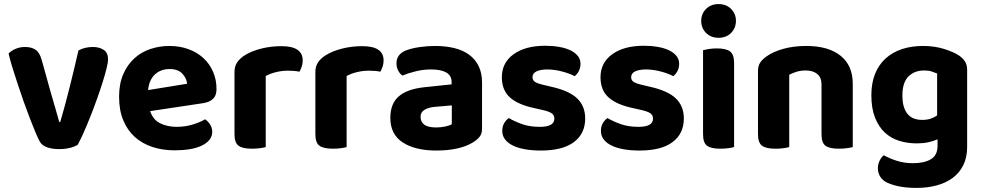

<svg xmlns="http://www.w3.org/2000/svg" viewBox="-20 -721 4812 940"><path d="M435 -491Q466 -491 487.5 -477Q509 -463 509 -430Q509 -415 501.5 -385Q494 -355 482 -317Q470 -279 454.5 -235.5Q439 -192 422.5 -150.5Q406 -109 390 -73Q374 -37 361 -13Q349 -4 324.5 2.5Q300 9 270 9Q235 9 210 0Q185 -9 174 -29Q165 -46 152.5 -76Q140 -106 125.5 -143.5Q111 -181 96 -223.5Q81 -266 67 -308.5Q53 -351 41 -389.5Q29 -428 22 -459Q34 -472 55.5 -481.5Q77 -491 102 -491Q134 -491 154 -477.5Q174 -464 184 -428L228 -270Q240 -228 252 -187.5Q264 -147 270 -124H275Q298 -202 321 -294Q344 -386 364 -474Q395 -491 435 -491Z M715 -177Q729 -135 764 -117.5Q799 -100 845 -100Q887 -100 924 -111.5Q961 -123 984 -137Q999 -127 1009 -111Q1019 -95 1019 -76Q1019 -53 1005 -36Q991 -19 966.5 -7.5Q942 4 908.5 9.5Q875 15 835 15Q776 15 726 -1.5Q676 -18 640 -50.5Q604 -83 583.5 -132Q563 -181 563 -247Q563 -311 583.5 -358Q604 -405 638.5 -436Q673 -467 717.5 -481.5Q762 -496 809 -496Q860 -496 902.5 -480.5Q945 -465 975.5 -437Q1006 -409 1023 -370Q1040 -331 1040 -285Q1040 -253 1023 -237Q1006 -221 975 -216ZM810 -383Q767 -383 738.5 -356.5Q710 -330 705 -280L896 -311Q894 -337 873 -360Q852 -383 810 -383Z M1281 -1Q1271 2 1253 4.5Q1235 7 1213 7Q1168 7 1148 -7.5Q1128 -22 1128 -64V-369Q1128 -397 1142 -417Q1156 -437 1181 -452Q1214 -472 1260.5 -483.5Q1307 -495 1358 -495Q1462 -495 1462 -425Q1462 -408 1457 -394Q1452 -380 1446 -370Q1423 -375 1390 -375Q1361 -375 1332 -368Q1303 -361 1281 -349Z M1677 -1Q1667 2 1649 4.5Q1631 7 1609 7Q1564 7 1544 -7.5Q1524 -22 1524 -64V-369Q1524 -397 1538 -417Q1552 -437 1577 -452Q1610 -472 1656.5 -483.5Q1703 -495 1754 -495Q1858 -495 1858 -425Q1858 -408 1853 -394Q1848 -380 1842 -370Q1819 -375 1786 -375Q1757 -375 1728 -368Q1699 -361 1677 -349Z M2116 -97Q2138 -97 2159.5 -101.5Q2181 -106 2192 -113V-205L2110 -198Q2078 -195 2058.5 -183.5Q2039 -172 2039 -149Q2039 -125 2057 -111Q2075 -97 2116 -97ZM2110 -496Q2162 -496 2204.5 -485.5Q2247 -475 2277 -453Q2307 -431 2323.5 -397Q2340 -363 2340 -317V-91Q2340 -65 2326.5 -49.5Q2313 -34 2294 -23Q2263 -4 2218 6Q2173 16 2116 16Q2013 16 1952 -23.5Q1891 -63 1891 -144Q1891 -213 1932 -249Q1973 -285 2058 -294L2191 -308V-319Q2191 -351 2165 -366Q2139 -381 2090 -381Q2052 -381 2015.5 -372Q1979 -363 1950 -351Q1938 -359 1929.5 -375.5Q1921 -392 1921 -411Q1921 -455 1967 -474Q1996 -485 2034.5 -490.5Q2073 -496 2110 -496Z M2845 -141Q2845 -67 2790 -25.5Q2735 16 2628 16Q2586 16 2551.5 10Q2517 4 2492 -8Q2467 -20 2453 -38Q2439 -56 2439 -80Q2439 -102 2448 -117.5Q2457 -133 2471 -143Q2500 -126 2537 -113Q2574 -100 2623 -100Q2694 -100 2694 -140Q2694 -157 2681.5 -166Q2669 -175 2639 -182L2599 -191Q2517 -208 2477 -243.5Q2437 -279 2437 -343Q2437 -414 2494.5 -455.5Q2552 -497 2649 -497Q2685 -497 2717 -491.5Q2749 -486 2772 -475Q2795 -464 2808.5 -447.5Q2822 -431 2822 -409Q2822 -389 2814 -373.5Q2806 -358 2793 -348Q2785 -353 2769.5 -359Q2754 -365 2736 -370Q2718 -375 2698 -378Q2678 -381 2661 -381Q2626 -381 2606.5 -371.5Q2587 -362 2587 -343Q2587 -329 2598 -321Q2609 -313 2638 -306L2676 -297Q2767 -277 2806 -239Q2845 -201 2845 -141Z M3328 -141Q3328 -67 3273 -25.5Q3218 16 3111 16Q3069 16 3034.5 10Q3000 4 2975 -8Q2950 -20 2936 -38Q2922 -56 2922 -80Q2922 -102 2931 -117.5Q2940 -133 2954 -143Q2983 -126 3020 -113Q3057 -100 3106 -100Q3177 -100 3177 -140Q3177 -157 3164.5 -166Q3152 -175 3122 -182L3082 -191Q3000 -208 2960 -243.5Q2920 -279 2920 -343Q2920 -414 2977.5 -455.5Q3035 -497 3132 -497Q3168 -497 3200 -491.5Q3232 -486 3255 -475Q3278 -464 3291.5 -447.5Q3305 -431 3305 -409Q3305 -389 3297 -373.5Q3289 -358 3276 -348Q3268 -353 3252.5 -359Q3237 -365 3219 -370Q3201 -375 3181 -378Q3161 -381 3144 -381Q3109 -381 3089.5 -371.5Q3070 -362 3070 -343Q3070 -329 3081 -321Q3092 -313 3121 -306L3159 -297Q3250 -277 3289 -239Q3328 -201 3328 -141Z M3574 -1Q3564 2 3546 4.5Q3528 7 3506 7Q3461 7 3441.5 -7.5Q3422 -22 3422 -64V-475Q3432 -478 3450 -481Q3468 -484 3490 -484Q3535 -484 3554.5 -469Q3574 -454 3574 -412ZM3413 -619Q3413 -653 3436.5 -677Q3460 -701 3498 -701Q3536 -701 3559.5 -677Q3583 -653 3583 -619Q3583 -584 3559.5 -560Q3536 -536 3498 -536Q3460 -536 3436.5 -560Q3413 -584 3413 -619Z M4002 -307Q4002 -342 3981 -359Q3960 -376 3925 -376Q3901 -376 3881 -370Q3861 -364 3844 -355V-1Q3834 2 3816 4.5Q3798 7 3776 7Q3731 7 3711 -7.5Q3691 -22 3691 -64V-373Q3691 -399 3702 -415Q3713 -431 3733 -445Q3765 -468 3815.5 -482Q3866 -496 3927 -496Q4036 -496 4095.5 -448Q4155 -400 4155 -311V-1Q4144 2 4126 4.5Q4108 7 4086 7Q4041 7 4021.5 -7.5Q4002 -22 4002 -64V-307Z M4570 -39Q4550 -30 4525 -24.5Q4500 -19 4468 -19Q4423 -19 4382.5 -31.5Q4342 -44 4312 -72Q4282 -100 4264 -145Q4246 -190 4246 -255Q4246 -314 4264 -359Q4282 -404 4315.5 -434.5Q4349 -465 4395.5 -480.5Q4442 -496 4499 -496Q4555 -496 4601.5 -481.5Q4648 -467 4674 -450Q4693 -437 4704 -420.5Q4715 -404 4715 -379V-2Q4715 50 4696 88Q4677 126 4643.5 150.5Q4610 175 4565 187Q4520 199 4468 199Q4414 199 4374.5 190Q4335 181 4312 167Q4278 143 4278 103Q4278 82 4287 64.5Q4296 47 4307 39Q4335 55 4371.5 66.5Q4408 78 4449 78Q4505 78 4537.5 58.5Q4570 39 4570 -6ZM4495 -134Q4519 -134 4536.5 -140Q4554 -146 4568 -156V-361Q4556 -366 4541.5 -371Q4527 -376 4505 -376Q4457 -376 4427.5 -346.5Q4398 -317 4398 -254Q4398 -220 4405.5 -197Q4413 -174 4426 -160Q4439 -146 4456.5 -140Q4474 -134 4495 -134Z"/></svg>

Font: Baloo Bhaina 2
Style: Bold
Weight: 700
Designer: Yesha Goshar, Manish Minz, Shuchita Grover and Ek Type
Foundry: Ek Type
Version: Version 1.640;hotconv 1.0.111;makeotfexe 2.5.65597; ttfautoh